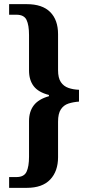

<svg xmlns="http://www.w3.org/2000/svg" viewBox="-20 -780 425 926"><path d="M24 126V74H59Q96 74 108 48.5Q120 23 120 -24V-196Q120 -242 143 -272Q166 -302 216 -316V-322Q165 -335 142.5 -364.5Q120 -394 120 -440V-611Q120 -659 108 -684Q96 -709 59 -709H24V-760H109Q184 -760 222 -722Q260 -684 260 -615V-442Q260 -404 273.5 -384Q287 -364 310 -356Q333 -348 361 -347V-290Q333 -288 310 -280.5Q287 -273 273.5 -252.5Q260 -232 260 -193V-22Q260 46 222 86Q184 126 109 126Z"/></svg>

Font: Noto Serif Lao Condensed
Style: Bold
Weight: 700
Width: 3
Designer: Monotype Design Team
Foundry: Monotype Imaging Inc.
Version: Version 2.003; ttfautohint (v1.8.4.7-5d5b)